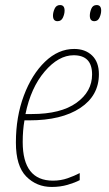

<svg xmlns="http://www.w3.org/2000/svg" viewBox="-20 -731 434 761"><path d="M236 -689Q236 -711 218 -711Q203 -711 196.5 -696.5Q190 -682 190 -669Q190 -647 208 -647Q223 -647 229.5 -661.5Q236 -676 236 -689ZM381 -689Q381 -711 363 -711Q348 -711 342 -696.5Q336 -682 336 -669Q336 -647 354 -647Q368 -647 374.5 -661.5Q381 -676 381 -689ZM296 -17V-45Q275 -34 248 -24.5Q221 -15 190 -15Q70 -15 70 -168Q70 -215 77 -254H96Q224 -254 298 -303Q372 -352 372 -437Q372 -485 345 -511Q318 -537 274 -537Q211 -537 158.5 -486.5Q106 -436 74.5 -352Q43 -268 43 -166Q43 -73 84 -31.5Q125 10 185 10Q219 10 248 1.5Q277 -7 296 -17ZM272 -512Q345 -512 345 -436Q345 -368 283 -323.5Q221 -279 106 -279H81Q102 -383 157 -447.5Q212 -512 272 -512Z"/></svg>

Font: Noto Sans Display SemiCondensed Thin
Style: Italic
Weight: 250
Width: 4
Designer: Monotype Design team
Foundry: Monotype Imaging Inc.
Version: 1.000